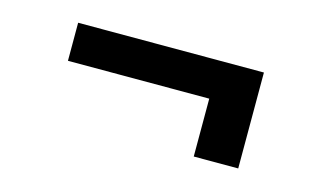

<svg xmlns="http://www.w3.org/2000/svg" viewBox="-41 -492 683 407"><g transform="rotate(15 300.0 -288.0)"><path d="M498 -182.6H400.4V-309.6H90.3V-393.1H498Z"/></g></svg>

Font: Roboto Mono
Style: Bold
Weight: 700
Designer: Google
Version: Version 2.000985; 2015; ttfautohint (v1.3)